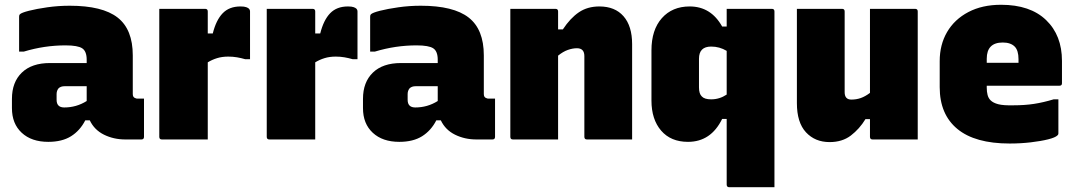

<svg xmlns="http://www.w3.org/2000/svg" viewBox="-20 -584 4510 804"><path d="M536 -352V-190Q536 -176 547 -173Q551 -171 555 -171H583V-11Q583 0 572 0H505Q456 0 415.5 -20Q375 -40 356 -80H337Q315 -37 277.5 -13.5Q240 10 182 10Q112 10 71 -28Q30 -66 30 -131V-170Q30 -240 71.5 -280Q113 -320 189 -320H343V-334Q343 -369 324.5 -381.5Q306 -394 254 -394Q166 -394 80 -368H60V-514Q60 -521 63 -524Q70 -531 101.5 -539Q133 -547 178.5 -553.5Q224 -560 272 -560Q409 -560 472.5 -510.5Q536 -461 536 -352ZM217 -166Q217 -134 249 -134Q300 -134 343 -161V-223H251Q234 -223 225 -214Q217 -204 217 -190Z M850 0H658Q647 0 647 -11V-547H839Q850 -547 850 -536V-444H871Q885 -500 912.5 -528.5Q940 -557 987 -557Q1003 -557 1011 -554Q1019 -551 1022 -548Q1027 -543 1027 -536V-336H1007Q990 -341 972.5 -344Q955 -347 936 -347Q910 -347 889 -340.5Q868 -334 850 -323Z M1300 0H1108Q1097 0 1097 -11V-547H1289Q1300 -547 1300 -536V-444H1321Q1335 -500 1362.5 -528.5Q1390 -557 1437 -557Q1453 -557 1461 -554Q1469 -551 1472 -548Q1477 -543 1477 -536V-336H1457Q1440 -341 1422.5 -344Q1405 -347 1386 -347Q1360 -347 1339 -340.5Q1318 -334 1300 -323Z M2006 -352V-190Q2006 -176 2017 -173Q2021 -171 2025 -171H2053V-11Q2053 0 2042 0H1975Q1926 0 1885.5 -20Q1845 -40 1826 -80H1807Q1785 -37 1747.5 -13.5Q1710 10 1652 10Q1582 10 1541 -28Q1500 -66 1500 -131V-170Q1500 -240 1541.5 -280Q1583 -320 1659 -320H1813V-334Q1813 -369 1794.5 -381.5Q1776 -394 1724 -394Q1636 -394 1550 -368H1530V-514Q1530 -521 1533 -524Q1540 -531 1571.5 -539Q1603 -547 1648.5 -553.5Q1694 -560 1742 -560Q1879 -560 1942.5 -510.5Q2006 -461 2006 -352ZM1687 -166Q1687 -134 1719 -134Q1770 -134 1813 -161V-223H1721Q1704 -223 1695 -214Q1687 -204 1687 -190Z M2317 0H2128Q2117 0 2117 -11V-547H2306Q2317 -547 2317 -536V-461H2337Q2368 -508 2404 -532.5Q2440 -557 2490 -557Q2555 -557 2591 -516Q2627 -475 2627 -399V0H2438Q2427 0 2427 -11V-349Q2427 -382 2396 -382Q2378 -382 2358 -375Q2338 -368 2317 -351Z M3023 -547H3212Q3223 -547 3223 -536V200H3034Q3023 200 3023 189V-86H3004Q2957 10 2861 10Q2789 10 2748.5 -37Q2708 -84 2708 -163V-373Q2708 -459 2751.5 -508Q2795 -557 2868 -557Q2957 -557 3004 -473H3023ZM2919 -180Q2930 -168 2958 -168Q2993 -168 3023 -188V-371Q2993 -389 2958 -389Q2907 -389 2907 -338V-218Q2907 -191 2919 -180Z M3506 -547Q3517 -547 3517 -536V-198Q3517 -167 3545 -167Q3566 -167 3584.5 -173.5Q3603 -180 3623 -195V-547H3812Q3823 -547 3823 -536V0H3634Q3623 0 3623 -11V-85H3604Q3579 -44 3543 -16.5Q3507 11 3454 11Q3393 11 3355 -30Q3317 -71 3317 -152V-547Z M4172 -564Q4294 -564 4360.5 -500Q4427 -436 4427 -329V-235Q4427 -225 4416 -225H4112V-217Q4112 -200 4115.5 -186.5Q4119 -173 4128 -164Q4139 -153 4160.5 -147.5Q4182 -142 4223 -143Q4271 -143 4310 -149Q4349 -155 4392 -168H4412V-25Q4412 -20 4408 -17Q4399 -8 4369 -0.5Q4339 7 4296.5 12Q4254 17 4208 17Q4063 17 3989 -44Q3915 -105 3915 -219V-328Q3915 -397 3946 -450Q3977 -503 4035 -533.5Q4093 -564 4172 -564ZM4179 -406Q4112 -406 4112 -338V-321H4245V-336Q4245 -373 4229 -389Q4212 -406 4179 -406Z"/></svg>

Font: Recursive Sn Lnr St Blk
Style: Regular
Weight: 900
Version: Version 1.079;hotconv 1.0.112;makeotfexe 2.5.65598; ttfautoh